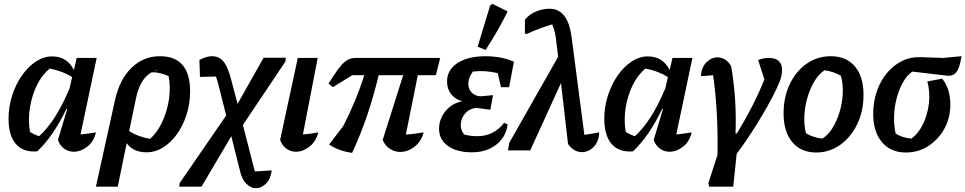

<svg xmlns="http://www.w3.org/2000/svg" viewBox="-20 -792 5083 1011"><path d="M176 5Q103 11 64 -33.5Q25 -78 25 -167Q25 -230 44 -289Q63 -348 95.5 -394.5Q128 -441 169 -468Q210 -495 254 -495Q334 -495 369 -423L384 -487H489L404 -84Q427 -86 446.5 -89Q466 -92 485 -95Q474 -46 439.5 -19.5Q405 7 368 7Q342 7 319.5 -8Q297 -23 285 -55L334 -218L330 -219Q261 -75 176 5ZM138 -97Q150 -90 161.5 -84.5Q173 -79 186 -75Q273 -152 346 -326L360 -386Q310 -418 242 -431Q202 -399 175 -344.5Q148 -290 137.5 -225Q127 -160 138 -97Z M485 191 586 -267Q610 -374 672.5 -435Q735 -496 822 -496Q981 -496 981 -311Q981 -247 962.5 -189Q944 -131 912.5 -86.5Q881 -42 839.5 -16Q798 10 752 10Q681 10 647 -38L600 191ZM819 -426Q801 -423 784 -415ZM696 -274 660 -102Q708 -71 771 -61Q809 -96 834.5 -150.5Q860 -205 869.5 -268Q879 -331 868 -391Q846 -401 823.5 -406.5Q801 -412 778 -411Q717 -377 696 -274Z M924 191 926 172 1171 -184 1135 -327Q1127 -362 1117 -389L1033 -387L1030 -476Q1050 -487 1066.5 -491.5Q1083 -496 1096 -496Q1127 -496 1146.5 -478.5Q1166 -461 1178 -431.5Q1190 -402 1199 -366L1231 -245L1368 -488H1485L1483 -468L1259 -134L1322 111L1411 105Q1405 151 1380.5 175Q1356 199 1327 199Q1301 199 1277 175.5Q1253 152 1243 105L1198 -75L1041 191Z M1656 -95Q1644 -47 1609.5 -20Q1575 7 1538 7Q1512 7 1489.5 -8Q1467 -23 1455 -55L1548 -487H1653L1575 -84Q1617 -87 1656 -95Z M1834 13Q1763 3 1713 -31L1787 -128Q1855 -259 1898 -396H1835L1733 -333L1710 -352Q1739 -399 1759.5 -426.5Q1780 -454 1795.5 -466.5Q1811 -479 1824.5 -483Q1838 -487 1854 -487H2298L2275 -396H2180L2117 -83Q2141 -85 2164 -88Q2187 -91 2211 -95Q2197 -45 2161.5 -18.5Q2126 8 2087 8Q2059 8 2034 -7.5Q2009 -23 1995 -55L2103 -396H1974Q1949 -292 1915.5 -191Q1882 -90 1834 13Z M2465 10Q2385 10 2338.5 -23.5Q2292 -57 2292 -114Q2292 -166 2326.5 -207.5Q2361 -249 2415 -259Q2378 -268 2356 -295.5Q2334 -323 2334 -363Q2334 -424 2389 -460Q2444 -496 2536 -496Q2575 -496 2614 -489Q2653 -482 2686 -467L2661 -333H2618L2601 -407Q2531 -423 2470 -415Q2446 -384 2446 -350Q2446 -322 2465 -303.5Q2484 -285 2513 -285L2576 -291L2562 -214L2489 -224Q2454 -221 2432 -197.5Q2410 -174 2406.5 -142Q2403 -110 2424 -84Q2454 -75 2494 -75Q2580 -75 2634 -145L2653 -137Q2645 -71 2593.5 -30.5Q2542 10 2465 10ZM2537 -529 2495 -546 2561 -763 2572 -772 2653 -732Q2629 -682 2599.5 -631Q2570 -580 2537 -529Z M2655 0 2661 -39 2919 -493 2911 -558Q2908 -592 2902.5 -617Q2897 -642 2888 -664Q2819 -643 2755 -614H2744V-689Q2769 -718 2804 -732Q2839 -746 2873 -746Q2922 -746 2951 -709Q2980 -672 2990 -595L3057 -82Q3094 -87 3135 -95Q3134 -48 3107 -19.5Q3080 9 3044 9Q3001 9 2971 -34L2934 -355L2772 0Z M3313 5Q3240 11 3201 -33.5Q3162 -78 3162 -167Q3162 -230 3181 -289Q3200 -348 3232.5 -394.5Q3265 -441 3306 -468Q3347 -495 3391 -495Q3471 -495 3506 -423L3521 -487H3626L3541 -84Q3564 -86 3583.5 -89Q3603 -92 3622 -95Q3611 -46 3576.5 -19.5Q3542 7 3505 7Q3479 7 3456.5 -8Q3434 -23 3422 -55L3471 -218L3467 -219Q3398 -75 3313 5ZM3275 -97Q3287 -90 3298.5 -84.5Q3310 -79 3323 -75Q3410 -152 3483 -326L3497 -386Q3447 -418 3379 -431Q3339 -399 3312 -344.5Q3285 -290 3274.5 -225Q3264 -160 3275 -97Z M3860 -89Q3953 -242 4005 -374L3972 -476Q4001 -487 4027 -487Q4098 -487 4098 -423Q4098 -410 4095 -394.5Q4092 -379 4085 -362Q4071 -326 4046.5 -279.5Q4022 -233 3991.5 -181.5Q3961 -130 3927 -78.5Q3893 -27 3859 18L3841 191H3714L3710 172L3758 24Q3760 -89 3754.5 -193.5Q3749 -298 3735 -396Q3722 -395 3707 -393.5Q3692 -392 3671 -391Q3673 -437 3699.5 -463.5Q3726 -490 3758 -490Q3778 -490 3797 -479Q3816 -468 3830 -443Q3860 -271 3853 -89Z M4278 11Q4197 11 4151.5 -44Q4106 -99 4106 -195Q4106 -280 4138.5 -348.5Q4171 -417 4227.5 -456.5Q4284 -496 4355 -496Q4436 -496 4481.5 -442.5Q4527 -389 4527 -292Q4527 -207 4494 -138.5Q4461 -70 4404.5 -29.5Q4348 11 4278 11ZM4310 -62Q4340 -80 4363 -117Q4386 -154 4400.5 -201Q4415 -248 4417.5 -298.5Q4420 -349 4408 -393Q4367 -416 4322 -422Q4292 -403 4269 -365Q4246 -327 4232 -279.5Q4218 -232 4215.5 -182.5Q4213 -133 4224 -90Q4261 -68 4310 -62Z M4750 11Q4670 11 4624 -43.5Q4578 -98 4578 -193Q4578 -256 4597 -311Q4616 -366 4650 -407Q4684 -448 4729 -470.5Q4774 -493 4826 -491L4947 -487L5043 -496Q5036 -453 5026.5 -431Q5017 -409 5004.5 -401Q4992 -393 4976 -393Q4966 -393 4955 -395L4784 -415Q4757 -397 4736.5 -361.5Q4716 -326 4703 -280Q4690 -234 4688 -184.5Q4686 -135 4696 -89Q4729 -67 4779 -62Q4817 -90 4841 -140Q4865 -190 4871.5 -249.5Q4878 -309 4863 -363L4941 -378Q4962 -353 4973 -318.5Q4984 -284 4984 -241Q4984 -171 4952.5 -114Q4921 -57 4868 -23Q4815 11 4750 11Z"/></svg>

Font: Piazzolla SemiBold
Style: Italic
Weight: 600
Italic angle: -11.3°
Designer: Juan Pablo del Peral
Foundry: Huerta Tipografica
Version: Version 1.330